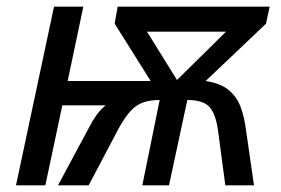

<svg xmlns="http://www.w3.org/2000/svg" viewBox="-20 -556 843 576"><path d="M28 0 142 -536H230L183 -313H432L324 -485L333 -536H789L778 -485L597 -313Q642 -306 666 -286Q690 -266 701.5 -236Q713 -206 718 -166L742 0H656L634 -165Q627 -215 608 -235.5Q589 -256 542 -256L487 0H407L459 -256Q412 -256 386 -236Q360 -216 333 -165L246 0H154L249 -177Q257 -193 269 -210Q281 -227 297 -240H167L116 0ZM511 -316 658 -461H421Z"/></svg>

Font: Noto IKEA Latin
Style: Italic
Weight: 400
Italic angle: -12°
Designer: Monotype Design Team
Foundry: Monotype Imaging Inc.
Version: Version 1.0